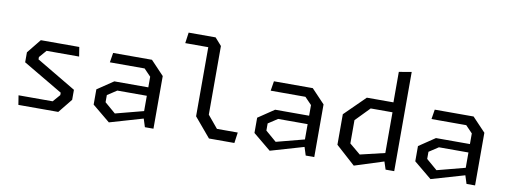

<svg xmlns="http://www.w3.org/2000/svg" viewBox="-62 -1105 3845 1458"><g transform="rotate(10 1860.0 -376.5)"><path d="M116.5 0H424L512 -109V-186L207 -367V-385L256 -441.5H507L495.5 -513.5H199L111 -404.5V-327.5L417 -147V-128.5L368 -72H105Z M1092 0H1158V-406L1056 -513.5H756.5L744.5 -439H1012.5L1065 -384.5V-302.5H803L679 -219V-101.5L816 11.5L1072 -63ZM765 -135V-190L837.5 -237.5H1065V-119.5L849 -63Z M1586 0H1782L1793.5 -82.5H1633L1553.5 -178V-707.5L1502.5 -765H1294.5L1283 -682H1460.5V-149Z M2332 0H2398V-406L2296 -513.5H1996.5L1984.5 -439H2252.5L2305 -384.5V-302.5H2043L1919 -219V-101.5L2056 11.5L2312 -63ZM2005 -135V-190L2077.5 -237.5H2305V-119.5L2089 -63Z M2948 0H3014.5V-765L2918 -748.5V-513.5H2713L2555 -358V-122.5L2704.5 12L2928.5 -59.5ZM2650 -149.5V-329L2756 -438H2924V-124L2734.5 -79Z M3572 0H3638V-406L3536 -513.5H3236.5L3224.5 -439H3492.5L3545 -384.5V-302.5H3283L3159 -219V-101.5L3296 11.5L3552 -63ZM3245 -135V-190L3317.5 -237.5H3545V-119.5L3329 -63Z"/></g></svg>

Font: Monaspace Krypton
Style: Regular
Weight: 400
Designer: Riley Cran & the Lettermatic Team
Foundry: Lettermatic
Version: Version 1.200 (Monaspace Krypton)